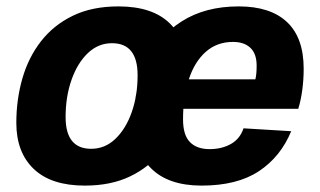

<svg xmlns="http://www.w3.org/2000/svg" viewBox="-20 -568 999 600"><path d="M245 12Q140 12 85.5 -40Q31 -92 31 -184Q31 -257 50 -323Q69 -389 108.5 -439.5Q148 -490 208 -519Q268 -548 350 -548Q456 -548 510 -495.5Q564 -443 564 -352Q564 -278 545 -212.5Q526 -147 486.5 -96.5Q447 -46 387 -17Q327 12 245 12ZM265 -103Q308 -103 340.5 -134Q373 -165 391.5 -217Q410 -269 410 -333Q410 -433 330 -433Q287 -433 254.5 -402Q222 -371 203.5 -318.5Q185 -266 185 -202Q185 -103 265 -103ZM610 12Q506 12 452 -42Q398 -96 398 -187Q398 -291 436 -372.5Q474 -454 547.5 -501Q621 -548 726 -548Q825 -548 877 -499Q929 -450 929 -353Q929 -319 924.5 -286Q920 -253 912 -228H553Q552 -212 552 -195Q552 -146 573.5 -124Q595 -102 635 -102Q673 -102 701.5 -118Q730 -134 741 -167L890 -158Q857 -78 789 -33Q721 12 610 12ZM708 -437Q658 -437 623 -406Q588 -375 570 -320H778Q780 -328 781 -338.5Q782 -349 782 -363Q782 -400 762.5 -418.5Q743 -437 708 -437Z"/></svg>

Font: Geist
Style: Bold Italic
Weight: 700
Italic angle: -12°
Designer: Basement.studio, Andrés Briganti, Mateo Zaragoza
Foundry: Basement.studio, Vercel, Andrés Briganti, Guido Ferreyra, Mateo Zaragoza
Version: Version 1.500; ttfautohint (v1.8.4.7-5d5b)